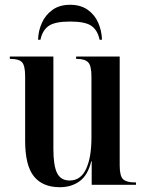

<svg xmlns="http://www.w3.org/2000/svg" viewBox="-20 -772 610 802"><path d="M230 10Q158 10 121.5 -35.5Q85 -81 85 -184V-453Q85 -498 72 -512Q59 -526 24 -526H21V-536H203V-150Q203 -80 218.5 -49Q234 -18 271 -18Q317 -18 339.5 -66Q362 -114 362 -198V-452Q362 -498 348 -512Q334 -526 301 -526H298V-536H480V-81Q480 -36 494.5 -23Q509 -10 544 -10H548V0H363V-98H361Q347 -40 312.5 -15Q278 10 230 10ZM139 -606Q140 -643 155 -676.5Q170 -710 199.5 -731Q229 -752 273 -752Q317 -752 346.5 -731Q376 -710 390.5 -676.5Q405 -643 406 -606H396Q388 -645 362.5 -663.5Q337 -682 273 -682Q209 -682 183 -663.5Q157 -645 149 -606Z"/></svg>

Font: Noto Serif Display Condensed SemiBold
Style: Regular
Weight: 600
Width: 3
Designer: Monotype Design Team
Foundry: Monotype Imaging Inc.
Version: Version 2.009